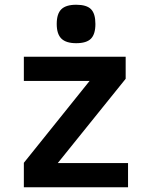

<svg xmlns="http://www.w3.org/2000/svg" viewBox="-20 -789 640 809"><path d="M80.5 -103 357.5 -448H80.5V-550H509.5V-457L223.5 -102H519.5V0H80.5ZM219 -688Q219 -731 238.5 -750Q258 -769 301 -769Q345 -769 363.5 -750.2Q382 -731.5 382 -688Q382 -645 363.2 -626Q344.5 -607 301 -607Q258.5 -607 238.8 -626.2Q219 -645.5 219 -688Z"/></svg>

Font: JuliaMono
Style: Bold
Weight: 700
Monospace: yes
Designer: cormullion
Foundry: corm
Version: Version 0.055; ttfautohint (v1.8.4)